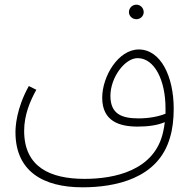

<svg xmlns="http://www.w3.org/2000/svg" viewBox="-20 -611 814 819"><path d="M562 -529C579 -529 593 -543 593 -559C593 -577 579 -591 562 -591C544 -591 530 -577 530 -559C530 -543 544 -529 562 -529ZM332 188C470 188 655 152 705 -24C716 -59 721 -103 721 -147C721 -286 665 -400 572 -400C485 -400 416 -286 416 -194C416 -94 489 -71 567 -71C609 -71 651 -76 683 -90C681 -75 679 -61 676 -49C640 118 466 152 341 152C196 152 83 103 83 -53C83 -120 108 -180 135 -228L103 -244C49 -147 46 -69 46 -47C46 119 163 188 332 188ZM451 -202C451 -280 512 -363 567 -363C639 -363 686 -269 686 -149C686 -141 686 -134 686 -126C657 -114 615 -106 572 -106C503 -106 451 -122 451 -202Z"/></svg>

Font: Noto Sans Arabic ExtLt
Style: Regular
Weight: 200
Designer: Monotype Design Team, Nadine Chahine, Nizar Qandah and Khaled Hosny
Foundry: Monotype Imaging Inc.
Version: Version 2.012